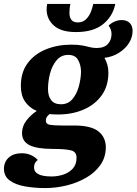

<svg xmlns="http://www.w3.org/2000/svg" viewBox="-61 -757 694 976"><path d="M170 199Q114 199 66 190.5Q18 182 -11.5 160.5Q-41 139 -41 100Q-40 64 -15.5 43Q9 22 49 22Q76 22 96.5 31.5Q117 41 131 56Q112 70 112 94Q112 140 201 140Q232 140 261 130.5Q290 121 309 100Q328 79 328 46Q329 15 300.5 7.5Q272 0 208 0Q127 0 89 -19Q51 -38 51 -81Q51 -115 73 -144Q95 -173 126 -193Q88 -209 66.5 -240.5Q45 -272 45 -320Q45 -390 80 -436.5Q115 -483 173.5 -506.5Q232 -530 301 -530Q335 -530 356.5 -526Q378 -522 394.5 -517.5Q411 -513 430 -513Q469 -513 487.5 -533.5Q506 -554 506 -584Q506 -607 491 -627Q521 -655 558 -655Q583 -655 598 -640.5Q613 -626 613 -600Q613 -568 595 -539Q577 -510 544.5 -489Q512 -468 470 -463Q479 -447 484.5 -428.5Q490 -410 490 -388Q490 -320 456 -272.5Q422 -225 364 -200Q306 -175 234 -175Q224 -175 213 -175.5Q202 -176 191 -177Q183 -171 177.5 -163Q172 -155 172 -144Q172 -126 193 -122.5Q214 -119 255 -119H316Q402 -119 439.5 -89Q477 -59 477 -7Q476 45 448 83.5Q420 122 375 147.5Q330 173 276.5 186Q223 199 170 199ZM249 -227Q285 -227 307 -253Q329 -279 339.5 -317Q350 -355 351 -393Q350 -428 335.5 -453Q321 -478 286 -478Q250 -478 227 -451Q204 -424 193.5 -384Q183 -344 183 -304Q183 -269 199 -248Q215 -227 249 -227ZM325 -594Q250 -594 213 -627Q176 -660 176 -710Q176 -722 179 -737H297Q294 -725 293 -712.5Q292 -700 292 -690Q292 -669 302 -656Q312 -643 335 -643Q359 -643 375 -658Q391 -673 400 -694.5Q409 -716 413 -737H525Q513 -675 463.5 -634.5Q414 -594 325 -594Z"/></svg>

Font: Sansita Swashed SemiBold
Style: Regular
Weight: 600
Designer: Pablo Cosgaya
Foundry: Omnibus-Type
Version: Version 1.003; ttfautohint (v1.8.3)